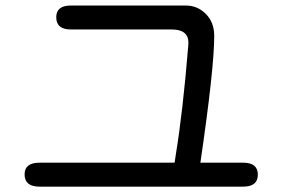

<svg xmlns="http://www.w3.org/2000/svg" viewBox="-20 -699 1040 705"><path d="M70.3 -58.6Q70.3 -101.6 125 -101.6H621.1L625 -127.9Q651.4 -288.1 670.9 -527.3L671.9 -542Q671.9 -590.8 610.4 -590.8H240.2Q186.5 -590.8 186.5 -635.7Q186.5 -678.7 240.2 -678.7H662.1Q705.1 -678.7 735.8 -647.9Q766.6 -617.2 766.6 -566.4Q766.6 -448.2 715.8 -101.6H873Q926.8 -101.6 926.8 -57.6Q926.8 -13.7 873 -13.7H125Q70.3 -13.7 70.3 -58.6Z"/></svg>

Font: jf-openhuninn-2.1
Style: Regular
Weight: 400
Designer: [Kosugi Maru]
Designed by MOTOYA      

[Varela Round]
Joe Prince (Latin component); Avraham Cornfeld (Hebrew component)
Foundry: justfont Co., Ltd.
Version: 2.1